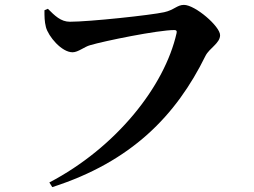

<svg xmlns="http://www.w3.org/2000/svg" viewBox="-20 -734 1040 786"><path d="M266 -645C229 -645 204 -670 176 -698L162 -692C162 -666 162 -647 168 -623C178 -585 232 -520 277 -520C300 -520 326 -543 349 -549C406 -566 626 -611 694 -611C701 -611 705 -608 703 -599C654 -380 455 -130 182 13L194 32C518 -72 701 -261 821 -505C837 -537 881 -557 881 -590C881 -626 779 -714 733 -714C705 -714 693 -693 652 -684C598 -672 346 -645 266 -645Z"/></svg>

Font: Noto Serif CJK HK
Style: Bold
Weight: 700
Designer: Ryoko NISHIZUKA 西塚涼子 (kana & ideographs); Frank Grießhammer (Latin, Greek & Cyrillic); Wenlong ZHANG 张文龙 (bopomofo); San
Foundry: Adobe
Version: Version 2.001;hotconv 1.1.0;makeotfexe 2.6.0